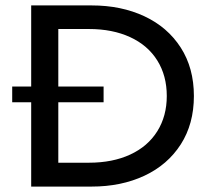

<svg xmlns="http://www.w3.org/2000/svg" viewBox="-20 -688 783 708"><path d="M695 -334Q695 -231 646.5 -155.5Q598 -80 512.5 -40Q427 0 318 0H95V-311H25V-369H95V-668H318Q427 -668 512.5 -628Q598 -588 646.5 -512.5Q695 -437 695 -334ZM595 -334Q595 -409 560 -465Q525 -521 460 -551Q395 -581 308 -581H195V-369H362V-311H195V-88H308Q395 -88 460 -118Q525 -148 560 -204Q595 -260 595 -334Z"/></svg>

Font: Madhuban
Style: Regular
Weight: 400
Designer: jaikishan Patel
Foundry: MagicType
Version: Version 1.000